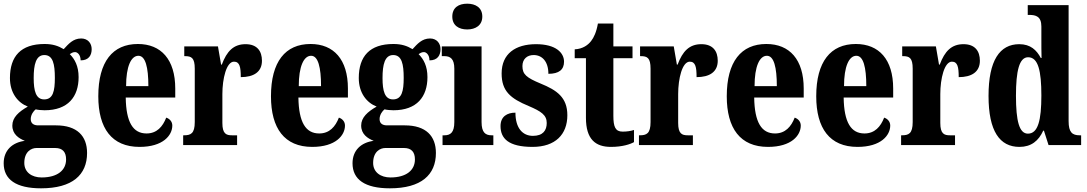

<svg xmlns="http://www.w3.org/2000/svg" viewBox="-27 -788 5906 1043"><path d="M196 235C366 235 446 162 446 43C446 -49 392 -107 277 -107H180C158 -107 140 -116 140 -141C140 -165 156 -186 167 -194C177 -191 203 -189 215 -189C343 -189 400 -263 400 -369C400 -429 379 -467 352 -494C360 -499 368 -505 381 -505C393 -505 411 -491 411 -460C456 -460 471 -489 471 -521C471 -552 451 -579 414 -579C370 -579 345 -549 319 -521C289 -539 259 -549 215 -549C86 -549 27 -482 27 -364C27 -283 70 -230 124 -209C75 -181 40 -150 40 -106C40 -59 75 -36 108 -23C39 -14 -7 29 -7 99C-7 187 60 235 196 235ZM213 -248C168 -248 156 -294 156 -364C156 -437 168 -489 214 -489C261 -489 271 -439 271 -365C271 -293 261 -248 213 -248ZM199 176C146 176 105 148 105 97C105 35 144 16 171 16H273C314 16 332 39 332 78C332 137 285 176 199 176Z M731 10C859 10 909 -53 909 -106C909 -128 894 -143 876 -149C857 -100 825 -63 769 -63C696 -63 658 -123 656 -258H925V-307C925 -465 848 -549 722 -549C585 -549 507 -453 507 -265C507 -91 580 10 731 10ZM779 -320H658C658 -427 685 -485 725 -485C763 -485 779 -423 779 -320Z M968 0H1261V-53H1233C1202 -53 1181 -61 1181 -120V-277C1181 -361 1203 -453 1244 -453C1275 -453 1281 -424 1281 -369C1351 -369 1396 -397 1396 -458C1396 -510 1370 -548 1307 -548C1242 -548 1205 -510 1178 -437H1174L1157 -536H974V-483H978C1013 -483 1031 -474 1031 -415V-125C1031 -62 1009 -53 972 -53H968Z M1669 10C1797 10 1847 -53 1847 -106C1847 -128 1832 -143 1814 -149C1795 -100 1763 -63 1707 -63C1634 -63 1596 -123 1594 -258H1863V-307C1863 -465 1786 -549 1660 -549C1523 -549 1445 -453 1445 -265C1445 -91 1518 10 1669 10ZM1717 -320H1596C1596 -427 1623 -485 1663 -485C1701 -485 1717 -423 1717 -320Z M2091 235C2261 235 2341 162 2341 43C2341 -49 2287 -107 2172 -107H2075C2053 -107 2035 -116 2035 -141C2035 -165 2051 -186 2062 -194C2072 -191 2098 -189 2110 -189C2238 -189 2295 -263 2295 -369C2295 -429 2274 -467 2247 -494C2255 -499 2263 -505 2276 -505C2288 -505 2306 -491 2306 -460C2351 -460 2366 -489 2366 -521C2366 -552 2346 -579 2309 -579C2265 -579 2240 -549 2214 -521C2184 -539 2154 -549 2110 -549C1981 -549 1922 -482 1922 -364C1922 -283 1965 -230 2019 -209C1970 -181 1935 -150 1935 -106C1935 -59 1970 -36 2003 -23C1934 -14 1888 29 1888 99C1888 187 1955 235 2091 235ZM2108 -248C2063 -248 2051 -294 2051 -364C2051 -437 2063 -489 2109 -489C2156 -489 2166 -439 2166 -365C2166 -293 2156 -248 2108 -248ZM2094 176C2041 176 2000 148 2000 97C2000 35 2039 16 2066 16H2168C2209 16 2227 39 2227 78C2227 137 2180 176 2094 176Z M2511 -628C2556 -628 2593 -650 2593 -698C2593 -747 2556 -768 2511 -768C2465 -768 2430 -747 2430 -698C2430 -650 2465 -628 2511 -628ZM2377 0H2653V-53H2644C2611 -53 2589 -67 2589 -125V-536H2373V-483H2387C2419 -483 2441 -469 2441 -415V-125C2441 -68 2420 -53 2387 -53H2377Z M2866 10C2990 10 3055 -58 3055 -162C3055 -259 2998 -298 2910 -334C2833 -366 2811 -384 2811 -429C2811 -467 2836 -489 2872 -489C2918 -489 2952 -454 2952 -387C3010 -387 3037 -410 3037 -453C3037 -501 2993 -548 2885 -548C2773 -548 2698 -496 2698 -389C2698 -293 2746 -253 2845 -212C2913 -183 2943 -163 2943 -120C2943 -80 2923 -50 2868 -50C2812 -50 2773 -92 2773 -176C2729 -176 2692 -156 2692 -103C2692 -36 2735 10 2866 10Z M3292 10C3355 10 3398 -5 3417 -16V-82C3399 -76 3378 -73 3355 -73C3316 -73 3305 -99 3305 -159V-472H3409V-536H3305V-660H3221C3213 -614 3199 -584 3184 -565C3168 -544 3139 -522 3095 -520V-472H3156V-148C3156 -31 3208 10 3292 10Z M3444 0H3737V-53H3709C3678 -53 3657 -61 3657 -120V-277C3657 -361 3679 -453 3720 -453C3751 -453 3757 -424 3757 -369C3827 -369 3872 -397 3872 -458C3872 -510 3846 -548 3783 -548C3718 -548 3681 -510 3654 -437H3650L3633 -536H3450V-483H3454C3489 -483 3507 -474 3507 -415V-125C3507 -62 3485 -53 3448 -53H3444Z M4145 10C4273 10 4323 -53 4323 -106C4323 -128 4308 -143 4290 -149C4271 -100 4239 -63 4183 -63C4110 -63 4072 -123 4070 -258H4339V-307C4339 -465 4262 -549 4136 -549C3999 -549 3921 -453 3921 -265C3921 -91 3994 10 4145 10ZM4193 -320H4072C4072 -427 4099 -485 4139 -485C4177 -485 4193 -423 4193 -320Z M4631 10C4759 10 4809 -53 4809 -106C4809 -128 4794 -143 4776 -149C4757 -100 4725 -63 4669 -63C4596 -63 4558 -123 4556 -258H4825V-307C4825 -465 4748 -549 4622 -549C4485 -549 4407 -453 4407 -265C4407 -91 4480 10 4631 10ZM4679 -320H4558C4558 -427 4585 -485 4625 -485C4663 -485 4679 -423 4679 -320Z M4868 0H5161V-53H5133C5102 -53 5081 -61 5081 -120V-277C5081 -361 5103 -453 5144 -453C5175 -453 5181 -424 5181 -369C5251 -369 5296 -397 5296 -458C5296 -510 5270 -548 5207 -548C5142 -548 5105 -510 5078 -437H5074L5057 -536H4874V-483H4878C4913 -483 4931 -474 4931 -415V-125C4931 -62 4909 -53 4872 -53H4868Z M5511 10C5575 10 5615 -23 5640 -78H5644L5669 0H5846V-53H5838C5798 -53 5778 -69 5778 -130V-760H5556V-707H5564C5600 -707 5630 -699 5630 -644V-583C5630 -545 5630 -503 5631 -473H5627C5604 -516 5571 -548 5510 -548C5404 -548 5343 -460 5343 -267C5343 -75 5404 10 5511 10ZM5557 -62C5510 -62 5492 -130 5492 -268C5492 -403 5510 -477 5558 -477C5613 -477 5630 -403 5630 -269C5630 -135 5612 -62 5557 -62Z"/></svg>

Font: Noto Serif Lao ExtraCondensed ExtraBold
Style: Regular
Weight: 800
Width: 2
Designer: Monotype Design Team
Foundry: Monotype Imaging Inc.
Version: Version 2.003